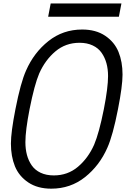

<svg xmlns="http://www.w3.org/2000/svg" viewBox="-20 -1101 742 1131"><path d="M278.6 -1080.7H695.3L680.3 -1002.6H263.7ZM616.5 -653Q616.5 -694 607.1 -728.2Q597.7 -762.4 578.5 -790Q559.2 -817.7 526 -833.3Q492.8 -849 448.6 -849Q366.5 -849 306.3 -798.2Q246.1 -747.4 210.9 -668Q182.9 -602.2 154.3 -458.3Q129.6 -332 129.6 -263.7Q129.6 -222.7 138.7 -188.5Q147.8 -154.3 167 -126.6Q186.2 -99 219.4 -83.3Q252.6 -67.7 296.9 -67.7Q378.9 -67.7 439.1 -118.5Q499.3 -169.3 534.5 -248.7Q563.8 -317.7 591.8 -458.3Q616.5 -584.6 616.5 -653ZM281.9 10.4Q201.2 10.4 146.5 -26.4Q91.8 -63.2 68 -121.4Q44.3 -179.7 44.3 -255.2Q44.3 -322.3 71 -458.3Q101.6 -614.6 133.5 -685.5Q179.7 -791 265.3 -859Q350.9 -927.1 464.2 -927.1Q544.9 -927.1 599.6 -890.3Q654.3 -853.5 678.1 -795.2Q701.8 -737 701.8 -661.5Q701.8 -594.4 675.1 -458.3Q644.5 -302.1 612.6 -231.1Q566.4 -125.7 480.8 -57.6Q395.2 10.4 281.9 10.4Z"/></svg>

Font: Monoid
Style: Italic
Weight: 400
Width: 4
Italic angle: -11°
Monospace: yes
Version: Version 0.61